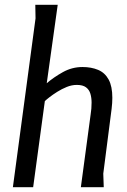

<svg xmlns="http://www.w3.org/2000/svg" viewBox="-20 -785 532 805"><path d="M222 -765 176 -436Q205 -461 243.5 -482.5Q282 -504 326 -504Q363 -504 391.5 -492Q420 -480 435.5 -451.5Q451 -423 451 -375Q451 -353 448 -329L413 -57L415 0H319L360 -305Q362 -317 363 -329.5Q364 -342 364 -355Q364 -375 359 -392Q354 -409 340.5 -419Q327 -429 302 -429Q281 -429 260 -420.5Q239 -412 220 -400Q201 -388 187.5 -377.5Q174 -367 168 -361L119 0H34L129 -708L128 -765Z"/></svg>

Font: Rosario Medium
Style: Italic
Weight: 500
Italic angle: -8.05°
Version: Version 1.201